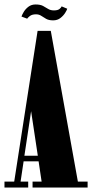

<svg xmlns="http://www.w3.org/2000/svg" viewBox="-26 -838 412 858"><path d="M-6 0V-26.5H37.5L142 -700H201L322 -26.5H365.5V0H119.5V-26.5H160L146.5 -117H79.5L66 -26.5H100V0ZM83 -142H143L113 -341ZM211.5 -747Q192 -747 180.2 -753.8Q168.5 -760.5 158.5 -767.2Q148.5 -774 135 -774Q117 -774 107.2 -766.2Q97.5 -758.5 95.5 -754.5L70 -764Q72.5 -772 80.2 -785Q88 -798 101.2 -808Q114.5 -818 133 -818Q154 -818 166.2 -811.5Q178.5 -805 189 -798.2Q199.5 -791.5 215 -791.5Q232 -791.5 239.8 -797.8Q247.5 -804 249.5 -809.5L274.5 -799Q273 -793 265.2 -780.5Q257.5 -768 244 -757.5Q230.5 -747 211.5 -747Z"/></svg>

Font: Imbue 50pt Black
Style: Regular
Weight: 900
Designer: Tyler Finck
Foundry: Etcetera Type Company
Version: Version 1.102; ttfautohint (v1.8.3)